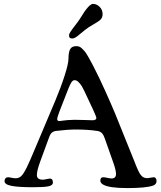

<svg xmlns="http://www.w3.org/2000/svg" viewBox="-20 -962 834 994"><path d="M422.9 -809.1Q411.6 -800.3 398.2 -789.1Q384.8 -777.8 379.4 -773.7Q374 -769.5 367.2 -766.1Q360.4 -762.7 353.5 -762.7Q337.4 -762.7 337.4 -777.3Q337.4 -782.2 339.1 -786.9Q340.8 -791.5 345.2 -798.1Q349.6 -804.7 353.8 -810.3Q357.9 -815.9 366.2 -826.9Q374.5 -837.9 380.9 -846.2Q393.6 -863.3 406 -883.8Q418.5 -904.3 425.8 -913.1Q447.8 -941.9 461.9 -941.9Q480 -941.9 495.6 -926.8Q511.2 -911.6 511.2 -888.7Q511.2 -868.2 496.1 -856.4Q485.4 -848.1 461.2 -834.2Q437 -820.3 422.9 -809.1ZM234.9 -252.9 188.5 -126.5Q170.9 -79.1 170.9 -55.7Q170.9 -31.7 202.1 -31.7Q208.5 -31.7 220.9 -34.7Q233.4 -37.6 237.8 -37.6Q253.9 -37.6 253.9 -17.1Q253.9 -2 230 2.7Q206.1 7.3 149.9 7.3Q75.2 7.3 39.3 0.2Q3.4 -6.8 3.4 -24.4Q3.4 -33.2 8.3 -38.8Q13.2 -44.4 22 -44.4Q27.3 -44.4 39.8 -41.7Q52.2 -39.1 61 -39.1Q78.1 -39.1 90.1 -50.5Q102.1 -62 118.2 -94.5Q134.3 -127 165 -201.2L267.1 -442.9Q295.4 -510.3 314.9 -571.5Q334.5 -632.8 334.5 -657.7Q334.5 -690.9 343 -707Q351.6 -723.1 374.5 -723.1Q382.8 -723.1 390.4 -720.5Q397.9 -717.8 405.8 -709.7Q413.6 -701.7 418.9 -695.6Q424.3 -689.5 433.6 -673.6Q442.9 -657.7 447.5 -648.9Q452.1 -640.1 463.9 -618.2Q493.7 -560.5 525.1 -490.7Q556.6 -420.9 576.2 -373.5Q595.7 -326.2 628.9 -242.7Q662.1 -159.2 676.8 -124Q678.7 -118.7 683.3 -107.2Q688 -95.7 690.2 -90.8Q692.4 -85.9 696.3 -77.4Q700.2 -68.8 702.9 -64.7Q705.6 -60.5 709.7 -55.2Q713.9 -49.8 718 -46.9Q722.2 -43.9 727.1 -42Q738.3 -39.1 744.6 -39.6Q751 -40 760.7 -42.2Q770.5 -44.4 774.9 -44.4Q782.7 -44.4 786.6 -38.8Q790.5 -33.2 790.5 -25.4Q790.5 -7.3 772 -1Q735.4 11.7 638.7 11.7Q543.5 11.7 513.2 -6.8Q499.5 -14.6 499.5 -27.3Q499.5 -44.4 514.6 -44.4Q521 -44.4 535.9 -41.3Q550.8 -38.1 557.6 -38.1Q580.6 -38.1 580.6 -61.5Q580.6 -78.6 568.8 -113.8L522.5 -245.1Q516.6 -262.7 508.3 -272Q500 -281.2 485.8 -283.7Q437 -291.5 372.1 -291.5Q330.1 -291.5 270 -284.2Q256.3 -282.2 248.3 -275.1Q240.2 -268.1 234.9 -252.9ZM366.2 -341.8Q389.6 -341.8 420.9 -340.6Q452.1 -339.4 459 -339.4Q479 -339.4 479 -352.1Q479 -356 462.9 -392.1L418 -487.8Q409.7 -504.9 404.5 -514.2Q399.4 -523.4 388.4 -535.2Q377.4 -546.9 366.7 -546.9Q356.9 -546.9 349.9 -536.1Q342.8 -525.4 333.5 -502L288.1 -385.7Q275.9 -352.5 275.9 -346.2Q275.9 -341.3 278.1 -338.9Q280.3 -336.4 282.7 -335.9Q285.2 -335.4 290 -335.4Q292 -335.4 302.7 -337.2Q313.5 -338.9 330.8 -340.3Q348.1 -341.8 366.2 -341.8Z"/></svg>

Font: Cooper*
Style: Regular
Weight: 400
Designer: Owen Earl
Foundry: indestructible type*
Version: Version 0.001